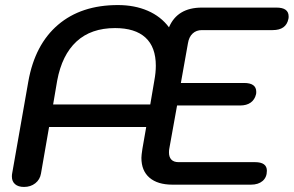

<svg xmlns="http://www.w3.org/2000/svg" viewBox="-20 -730 1162 759"><path d="M27 -32Q27 -40 28 -44L92 -408Q118 -554 209.5 -632Q301 -710 446 -710Q512 -710 564 -687.5Q616 -665 648 -622Q681 -700 778 -700H1073Q1121 -700 1121 -665Q1121 -658 1120 -655Q1111 -611 1058 -611H778Q756 -611 741.5 -597.5Q727 -584 723 -559L695 -402H945Q993 -402 993 -367Q993 -360 992 -357Q987 -336 971 -324.5Q955 -313 929 -313H680L649 -141Q648 -136 648 -127Q648 -109 657.5 -99Q667 -89 686 -89H988Q1035 -89 1035 -55Q1035 -29 1018 -14.5Q1001 0 972 0H662Q603 0 571 -27.5Q539 -55 539 -106Q539 -116 543 -142L558 -228H174L142 -44Q138 -20 119.5 -5.5Q101 9 75 9Q52 9 39.5 -2Q27 -13 27 -32ZM574 -317 590 -411Q596 -443 596 -470Q596 -544 555 -581.5Q514 -619 435 -619Q340 -619 282.5 -566Q225 -513 206 -411L190 -317Z"/></svg>

Font: Kodchasan SemiBold
Style: Italic
Weight: 600
Italic angle: -10°
Version: Version 1.000; ttfautohint (v1.6)